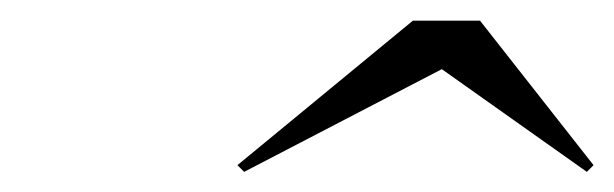

<svg xmlns="http://www.w3.org/2000/svg" viewBox="-20 -790 595 186"><path d="M408 -723 216.5 -623.5 210 -630 380 -770H445L555 -630L548.5 -623.5Z"/></svg>

Font: Bodoni* 96
Style: Bold Italic
Weight: 700
Italic angle: -13°
Version: Version 2.2